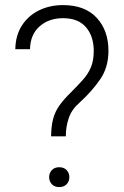

<svg xmlns="http://www.w3.org/2000/svg" viewBox="-20 -741 495 765"><path d="M242.2 -197.8H183.6Q184.1 -239.3 191.9 -268.1Q199.7 -296.9 217.3 -321.5Q234.9 -346.2 264.6 -375Q290.5 -400.9 310.5 -423.3Q330.6 -445.8 342 -472.4Q353.5 -499 353.5 -538.1Q353.5 -596.2 322.8 -632.3Q292 -668.5 231 -668.5Q174.3 -668.5 137.5 -635.7Q100.6 -603 99.6 -544.9H41Q42 -600.6 67.6 -639.9Q93.3 -679.2 136 -700Q178.7 -720.7 231 -720.7Q318.4 -720.7 365.2 -670.2Q412.1 -619.6 412.1 -538.6Q412.1 -473.6 380.1 -426.3Q348.1 -378.9 297.4 -332.5Q266.1 -305.7 254.2 -271.2Q242.2 -236.8 242.2 -197.8ZM175.8 -34.7Q175.8 -51.8 186.5 -63.2Q197.3 -74.7 215.8 -74.7Q234.9 -74.7 245.6 -63.2Q256.3 -51.8 256.3 -34.7Q256.3 -18.6 245.6 -7.1Q234.9 4.4 215.8 4.4Q197.3 4.4 186.5 -7.1Q175.8 -18.6 175.8 -34.7Z"/></svg>

Font: Vazirmatn RD UI FD ExtraLight
Style: Regular
Weight: 200
Designer: Saber Rastikerdar
Foundry: Saber Rastikerdar
Version: Version 33.003